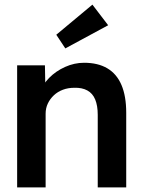

<svg xmlns="http://www.w3.org/2000/svg" viewBox="-20 -809 649 829"><path d="M54 -527H174L176 -419L153 -407Q163 -443 192 -472.5Q221 -502 261 -520Q301 -538 343 -538Q403 -538 443.5 -514Q484 -490 504.5 -442Q525 -394 525 -322V0H402V-313Q402 -353 391 -379.5Q380 -406 357 -418.5Q334 -431 301 -430Q274 -430 251.5 -421.5Q229 -413 212.5 -397.5Q196 -382 186.5 -362Q177 -342 177 -318V0H116Q98 0 82.5 0Q67 0 54 0ZM262 -600 223 -659 379 -789 447 -700Z"/></svg>

Font: Our Lexend Medium
Style: Regular
Weight: 500
Designer: Bonnie Shaver-Troup, Thomas Jockin
Foundry: Lexend
Version: Version 1.007